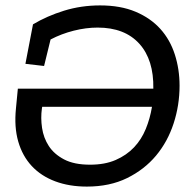

<svg xmlns="http://www.w3.org/2000/svg" viewBox="-20 -680 712 710"><path d="M74 -444 102 -590Q154 -621 217 -640.5Q280 -660 350 -660Q426 -660 481.5 -636.5Q537 -613 573 -573Q609 -533 626.5 -478.5Q644 -424 644 -363Q644 -291 622 -223.5Q600 -156 557 -104.5Q514 -53 450 -21.5Q386 10 301 10Q236 10 184 -9.5Q132 -29 97.5 -66Q63 -103 47.5 -156.5Q32 -210 39 -279L46 -352H547Q549 -459 495 -518.5Q441 -578 341 -578Q298 -578 252.5 -566.5Q207 -555 167 -534L143 -436ZM136 -285 135 -279Q130 -244 135.5 -207Q141 -170 160.5 -140Q180 -110 217 -90.5Q254 -71 313 -71Q368 -71 408 -88.5Q448 -106 475.5 -135Q503 -164 519 -203Q535 -242 542 -285Z"/></svg>

Font: Zilla Slab Medium
Style: Regular
Weight: 500
Designer: Typotheque.com
Foundry: Typotheque type foundry
Version: Version 1.1; 2017